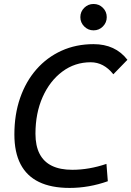

<svg xmlns="http://www.w3.org/2000/svg" viewBox="-20 -922 652 952"><path d="M325.2 9.8Q233.9 9.8 173.1 -19.8Q112.3 -49.3 81.8 -108.2Q51.3 -167 51.3 -255.4Q51.3 -354.5 79.8 -436.5Q108.4 -518.6 160.6 -578.1Q212.9 -637.7 284.9 -670.4Q356.9 -703.1 443.8 -703.1Q551.8 -703.1 611.8 -625.5L542 -553.7Q494.6 -613.3 429.7 -613.3Q351.1 -613.3 289.1 -567.1Q227.1 -521 191.4 -440.9Q155.8 -360.8 155.8 -258.8Q155.8 -199.2 176.3 -159.4Q196.8 -119.6 237.3 -99.9Q277.8 -80.1 338.4 -80.1Q421.4 -80.1 507.8 -109.4L514.6 -23.4Q420.9 9.8 325.2 9.8ZM443.8 -771.5Q417 -771.5 397.7 -790.8Q378.4 -810.1 378.4 -836.9Q378.4 -864.3 397.7 -883.3Q417 -902.3 443.8 -902.3Q471.2 -902.3 490.2 -883.3Q509.3 -864.3 509.3 -836.9Q509.3 -810.1 490.2 -790.8Q471.2 -771.5 443.8 -771.5Z"/></svg>

Font: Cascadia Code PL
Style: Italic
Weight: 400
Italic angle: -10°
Monospace: yes
Designer: Aaron Bell
Foundry: Saja Typeworks
Version: Version 2404.023